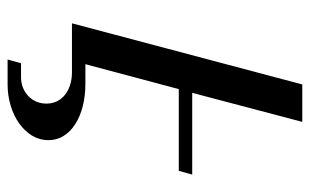

<svg xmlns="http://www.w3.org/2000/svg" viewBox="-180 -487 843 523"><g transform="rotate(90 241.5 -225.5)"><path d="M455.6 -327.6 445.3 -291H222.7L154.8 -36.6H208Q240.7 -36.6 268.8 -29.5Q296.9 -22.5 317.6 -9.3Q338.4 3.9 350.1 22.5Q361.8 41 361.8 64.5Q361.8 87.9 349.9 107.9Q337.9 127.9 317.1 143.1Q296.4 158.2 268.6 166.7Q240.7 175.3 209.5 175.3H142.1L152.3 138.7H189.9Q206.1 138.7 219.2 133.3Q232.4 127.9 241.9 118.7Q251.5 109.4 256.8 96.9Q262.2 84.5 262.2 69.8Q262.2 53.7 255.9 40.8Q249.5 27.8 238 18.8Q226.6 9.8 210.9 4.9Q195.3 0 177.2 0H43.5L210 -627.4H312L232.9 -327.6Z"/></g></svg>

Font: Arian Grqi
Style: Regular
Weight: 400
Designer: Ruben Hakobyan (Tarumian)
Foundry: Ruben Hakobyan (Tarumian)
Version: Version 1.003